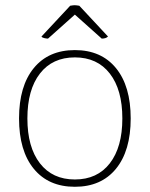

<svg xmlns="http://www.w3.org/2000/svg" viewBox="-20 -704 574 736"><path d="M53 -250Q53 -374 109.5 -443Q166 -512 267 -512Q368 -512 424.5 -443Q481 -374 481 -250Q481 -126 424.5 -57Q368 12 267 12Q166 12 109.5 -57Q53 -126 53 -250ZM449 -250Q449 -360 401 -422Q353 -484 267 -484Q181 -484 133 -422Q85 -360 85 -250Q85 -140 133 -78Q181 -16 267 -16Q353 -16 401 -78Q449 -140 449 -250ZM139 -564 249 -682Q261 -684 266 -684Q272 -684 284 -682L394 -564Q386 -556 370 -556L267 -648L164 -556Q158 -556 149.5 -558Q141 -560 139 -564Z"/></svg>

Font: Arima Madurai Thin
Style: Regular
Weight: 250
Designer: Joana Correia and Natanael Gama
Foundry: NDISCOVER
Version: Version 1.019; ttfautohint (v1.5) -l 7 -r 28 -G 50 -x 13 -D 